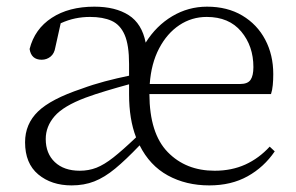

<svg xmlns="http://www.w3.org/2000/svg" viewBox="-20 -542 888 576"><path d="M607.9 14.2Q538.1 14.2 483.6 -15.6Q429.2 -45.4 398.9 -106Q357.4 -62.5 325.4 -36.1Q293.5 -9.8 262.9 2.2Q232.4 14.2 194.8 14.2Q134.3 14.2 94.7 -18.8Q55.2 -51.8 55.2 -115.2Q55.2 -169.9 94 -207.5Q132.8 -245.1 225.1 -275.9Q257.8 -288.1 294.7 -297.9Q331.5 -307.6 367.2 -314.9V-350.1Q367.2 -406.7 354 -437.3Q340.8 -467.8 314.9 -479.5Q289.1 -491.2 250 -491.2Q227.5 -491.2 206.1 -486.8Q184.6 -482.4 162.1 -472.2L146 -399.9Q143.1 -381.3 131.6 -372.1Q120.1 -362.8 105 -362.8Q73.7 -362.8 68.8 -395Q84 -455.1 135.3 -488.5Q186.5 -522 263.2 -522Q326.2 -522 366 -496.6Q405.8 -471.2 417 -414.1Q448.7 -464.8 496.8 -493.4Q544.9 -522 601.1 -522Q662.1 -522 706.8 -495.4Q751.5 -468.8 775.6 -423.1Q799.8 -377.4 799.8 -319.8Q799.8 -301.8 798.3 -286.6Q796.9 -271.5 793 -259.8H428.2Q428.7 -141.6 483.2 -85.7Q537.6 -29.8 624 -29.8Q674.8 -29.8 715.8 -48.3Q756.8 -66.9 789.1 -102.1L804.2 -87.9Q772 -40.5 722.9 -13.2Q673.8 14.2 607.9 14.2ZM429.2 -290H700.2Q723.1 -290 731.7 -302.5Q740.2 -314.9 740.2 -340.8Q740.2 -403.8 703.6 -447.5Q667 -491.2 600.1 -491.2Q555.2 -491.2 518.1 -466.6Q481 -441.9 457.3 -396.7Q433.6 -351.6 429.2 -290ZM388.2 -129.9Q367.2 -184.1 367.2 -258.8V-289.1Q333 -279.8 298.8 -269.5Q264.6 -259.3 236.8 -249Q170.4 -224.1 143.8 -193.4Q117.2 -162.6 117.2 -125Q117.2 -81.5 144.5 -55.7Q171.9 -29.8 219.2 -29.8Q246.1 -29.8 269.3 -38.8Q292.5 -47.9 320.1 -69.6Q347.7 -91.3 388.2 -129.9Z"/></svg>

Font: Source Han Serif TW ExtraLight
Style: Regular
Weight: 250
Designer: Ryoko NISHIZUKA Ë•øÂ°öÊ∂ºÂ≠ê (kana & ideographs); Frank Grie√ühammer (Latin, Greek & Cyrillic); Wenlong ZHANG Âº†ÊñáÈæô 
Foundry: Adobe
Version: Version 2.003;hotconv 1.1.1;makeotfexe 2.6.0